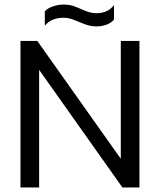

<svg xmlns="http://www.w3.org/2000/svg" viewBox="-20 -824 703 844"><path d="M404 -708Q378 -708 353 -717.5Q328 -727 305 -736.5Q282 -746 260 -746Q236 -746 215 -738.5Q194 -731 177 -711V-774Q189 -788 213 -796Q237 -804 260 -804Q288 -804 311.5 -794.5Q335 -785 357.5 -775.5Q380 -766 404 -766Q455 -766 481 -802V-738Q471 -725 450.5 -716.5Q430 -708 404 -708ZM70 0V-644H144L511 -126V-644H593V0H518L152 -517V0Z"/></svg>

Font: Kanit Light
Style: Regular
Weight: 300
Designer: Katatrad Team
Foundry: CadsonDemak
Version: Version 2.000; ttfautohint (v1.8.3)